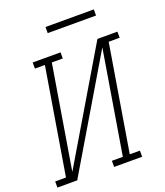

<svg xmlns="http://www.w3.org/2000/svg" viewBox="-176 -1012 962 1120"><g transform="rotate(-20 305.0 -452.0)"><path d="M-15 0V-38H52L161 -697H99V-735H272V-697H204L98 -56L501 -735H625V-697H557L448 -38H511V0H337V-38H405L511 -679L108 0ZM540 -866H240V-904H540Z"/></g></svg>

Font: Iosevka Slab XLtEx
Style: Italic
Weight: 200
Width: 7
Italic angle: -9°
Monospace: yes
Designer: Belleve Invis
Foundry: Belleve Invis
Version: Version 11.1.0; ttfautohint (v1.8.3)